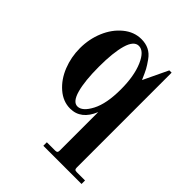

<svg xmlns="http://www.w3.org/2000/svg" viewBox="-197 -581 925 925"><g transform="rotate(45 265.0 -119.0)"><path d="M241.2 -436Q208 -436 191.9 -380.6Q175.8 -325.2 175.8 -229Q175.8 -132.3 191.4 -76.2Q207 -20 237.8 -20Q271 -20 299.6 -74.7Q328.1 -129.4 328.1 -226.1Q328.1 -316.9 302.5 -376.5Q276.9 -436 241.2 -436ZM227.1 -467.8Q255.9 -467.8 278.6 -456.8Q301.3 -445.8 318.6 -421.4Q335.9 -397 344.2 -381.6Q352.5 -366.2 365.7 -335.4Q367.2 -332 368.2 -330.1L428.2 -456.1H443.8V189.9Q443.8 199.2 447.3 202.6Q450.7 206.1 460 206.1H516.1V230H255.9V206.1H312Q321.3 206.1 324.7 202.6Q328.1 199.2 328.1 189.9V-71.8Q293.9 12.2 220.2 12.2Q171.9 12.2 131.6 -22.7Q91.3 -57.6 69.6 -112.3Q47.9 -167 47.9 -227.1Q47.9 -289.1 70.8 -344Q93.8 -398.9 135.5 -433.3Q177.2 -467.8 227.1 -467.8Z"/></g></svg>

Font: Flanker Steampunk
Style: Bold
Weight: 700
Designer: Alexey Kryukov, Leonardo Di Lena
Foundry: Alexey Kryukov, Leonardo Di Lena
Version: 1.210